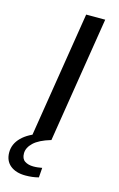

<svg xmlns="http://www.w3.org/2000/svg" viewBox="-160 -756 639 1032"><g transform="rotate(15 159.0 -240.0)"><path d="M73 0 185 -700H291L179 0ZM117 -18 178 0Q114 19 84.5 47Q55 75 55 107Q55 137 74 149.5Q93 162 122 162Q136 162 147 160.5Q158 159 170 157L166 211Q133 220 93 220Q40 220 8.5 194.5Q-23 169 -23 122Q-23 75 13.5 38.5Q50 2 117 -18Z"/></g></svg>

Font: Georama ExtraExtended
Style: Italic
Weight: 400
Width: 8
Italic angle: -9°
Designer: Jean-Baptiste Levee
Foundry: Production Type
Version: Version 1.000